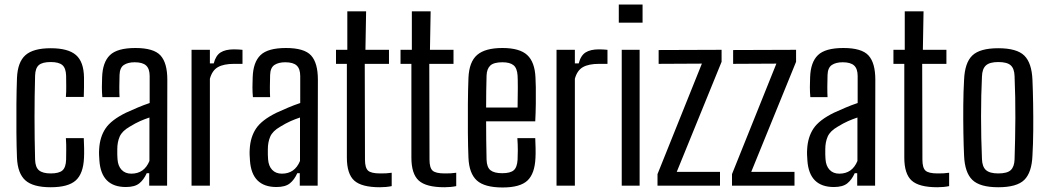

<svg xmlns="http://www.w3.org/2000/svg" viewBox="-20 -820 4636 848"><path d="M55 -123Q53 -171 52.5 -233.5Q52 -296 52.5 -360Q53 -424 55 -476Q58 -546 92.5 -576.5Q127 -607 204 -607Q281 -607 315.5 -577Q350 -547 351 -478Q351 -458 351 -434.5Q351 -411 350 -392H271Q273 -415 272.5 -440.5Q272 -466 272 -486Q271 -519 255.5 -532.5Q240 -546 204 -546Q167 -546 151.5 -532.5Q136 -519 135 -486Q130 -304 135 -115Q136 -81 152.5 -67.5Q169 -54 204 -54Q241 -54 256 -67.5Q271 -81 272 -115Q272 -136 272.5 -158Q273 -180 271 -210H350Q351 -192 351.5 -166Q352 -140 351 -123Q348 -53 314.5 -23Q281 7 204 7Q126 7 92 -23.5Q58 -54 55 -123Z M536 6Q427 6 419 -111Q418 -124 417.5 -136.5Q417 -149 418 -162Q421 -215 446 -252.5Q471 -290 536 -322Q560 -333 587 -344.5Q614 -356 641 -365V-484Q641 -516 625.5 -530.5Q610 -545 575 -545Q545 -545 527 -533Q509 -521 508 -489Q507 -467 507 -436.5Q507 -406 508 -391H432Q430 -412 430 -435Q430 -458 431 -478Q433 -545 465.5 -576.5Q498 -608 578 -608Q659 -608 689 -575Q719 -542 719 -468L718 0H639V-55H628Q615 -26 595 -10Q575 6 536 6ZM560 -53Q617 -53 640 -109V-301Q619 -294 598.5 -285Q578 -276 552 -260Q519 -241 508.5 -216.5Q498 -192 498 -161Q498 -147 498 -137Q498 -127 499 -117Q501 -87 517 -70Q533 -53 560 -53Z M826 0V-600H907V-540H924Q933 -575 954.5 -588.5Q976 -602 1013 -602Q1022 -602 1031.5 -601.5Q1041 -601 1051 -600V-538H1014Q968 -538 942.5 -523.5Q917 -509 907 -472V0Z M1201 6Q1092 6 1084 -111Q1083 -124 1082.5 -136.5Q1082 -149 1083 -162Q1086 -215 1111 -252.5Q1136 -290 1201 -322Q1225 -333 1252 -344.5Q1279 -356 1306 -365V-484Q1306 -516 1290.5 -530.5Q1275 -545 1240 -545Q1210 -545 1192 -533Q1174 -521 1173 -489Q1172 -467 1172 -436.5Q1172 -406 1173 -391H1097Q1095 -412 1095 -435Q1095 -458 1096 -478Q1098 -545 1130.5 -576.5Q1163 -608 1243 -608Q1324 -608 1354 -575Q1384 -542 1384 -468L1383 0H1304V-55H1293Q1280 -26 1260 -10Q1240 6 1201 6ZM1225 -53Q1282 -53 1305 -109V-301Q1284 -294 1263.5 -285Q1243 -276 1217 -260Q1184 -241 1173.5 -216.5Q1163 -192 1163 -161Q1163 -147 1163 -137Q1163 -127 1164 -117Q1166 -87 1182 -70Q1198 -53 1225 -53Z M1658 7Q1577 7 1544.5 -22.5Q1512 -52 1512 -124V-538H1464V-600H1514V-770H1597L1594 -600H1698V-538H1591L1592 -115Q1592 -79 1605.5 -66.5Q1619 -54 1659 -54Q1674 -54 1685 -54.5Q1696 -55 1710 -57V2Q1686 7 1658 7Z M1943 7Q1862 7 1829.5 -22.5Q1797 -52 1797 -124V-538H1749V-600H1799V-770H1882L1879 -600H1983V-538H1876L1877 -115Q1877 -79 1890.5 -66.5Q1904 -54 1944 -54Q1959 -54 1970 -54.5Q1981 -55 1995 -57V2Q1971 7 1943 7Z M2265 -210H2344Q2345 -193 2345.5 -166Q2346 -139 2345 -123Q2342 -53 2309.5 -22.5Q2277 8 2200 8Q2120 8 2086 -23Q2052 -54 2049 -123Q2047 -171 2046.5 -233.5Q2046 -296 2046.5 -360Q2047 -424 2049 -476Q2052 -547 2087.5 -577.5Q2123 -608 2199 -608Q2275 -608 2308.5 -577Q2342 -546 2345 -478Q2346 -467 2346.5 -435Q2347 -403 2346.5 -362Q2346 -321 2344 -284H2127Q2127 -243 2127.5 -200.5Q2128 -158 2129 -115Q2130 -81 2146.5 -68Q2163 -55 2198 -55Q2234 -55 2249 -68Q2264 -81 2266 -115Q2267 -130 2267 -156Q2267 -182 2265 -210ZM2199 -545Q2161 -545 2145.5 -530.5Q2130 -516 2129 -486Q2128 -451 2127.5 -416.5Q2127 -382 2127 -345H2266Q2267 -389 2267 -430Q2267 -471 2266 -486Q2264 -519 2248 -532Q2232 -545 2199 -545Z M2438 0V-600H2519V-540H2536Q2545 -575 2566.5 -588.5Q2588 -602 2625 -602Q2634 -602 2643.5 -601.5Q2653 -601 2663 -600V-538H2626Q2580 -538 2554.5 -523.5Q2529 -509 2519 -472V0Z M2713 -720V-800H2818V-720ZM2726 0V-600H2805V0Z M2884 0V-51L3080 -539L2889 -538V-599L3167 -600V-547L2969 -61H3160V0Z M3213 0V-51L3409 -539L3218 -538V-599L3496 -600V-547L3298 -61H3489V0Z M3663 6Q3554 6 3546 -111Q3545 -124 3544.5 -136.5Q3544 -149 3545 -162Q3548 -215 3573 -252.5Q3598 -290 3663 -322Q3687 -333 3714 -344.5Q3741 -356 3768 -365V-484Q3768 -516 3752.5 -530.5Q3737 -545 3702 -545Q3672 -545 3654 -533Q3636 -521 3635 -489Q3634 -467 3634 -436.5Q3634 -406 3635 -391H3559Q3557 -412 3557 -435Q3557 -458 3558 -478Q3560 -545 3592.5 -576.5Q3625 -608 3705 -608Q3786 -608 3816 -575Q3846 -542 3846 -468L3845 0H3766V-55H3755Q3742 -26 3722 -10Q3702 6 3663 6ZM3687 -53Q3744 -53 3767 -109V-301Q3746 -294 3725.5 -285Q3705 -276 3679 -260Q3646 -241 3635.5 -216.5Q3625 -192 3625 -161Q3625 -147 3625 -137Q3625 -127 3626 -117Q3628 -87 3644 -70Q3660 -53 3687 -53Z M4120 7Q4039 7 4006.5 -22.5Q3974 -52 3974 -124V-538H3926V-600H3976V-770H4059L4056 -600H4160V-538H4053L4054 -115Q4054 -79 4067.5 -66.5Q4081 -54 4121 -54Q4136 -54 4147 -54.5Q4158 -55 4172 -57V2Q4148 7 4120 7Z M4389 7Q4308 7 4274.5 -25.5Q4241 -58 4238 -133Q4236 -174 4235 -233Q4234 -292 4234.5 -354.5Q4235 -417 4238 -467Q4241 -543 4274.5 -575Q4308 -607 4389 -607Q4471 -607 4504 -574.5Q4537 -542 4540 -467Q4542 -421 4543 -362.5Q4544 -304 4543.5 -244Q4543 -184 4540 -133Q4537 -58 4504 -25.5Q4471 7 4389 7ZM4389 -54Q4429 -54 4444.5 -69Q4460 -84 4461 -116Q4464 -207 4464.5 -298Q4465 -389 4461 -484Q4460 -517 4444 -531.5Q4428 -546 4389 -546Q4351 -546 4334.5 -531Q4318 -516 4317 -482Q4313 -402 4313 -306Q4313 -210 4317 -118Q4318 -84 4334.5 -69Q4351 -54 4389 -54Z"/></svg>

Font: Big Shoulders Text
Style: Regular
Weight: 400
Designer: Patric King
Foundry: XO Type Co
Version: Version 1.000; ttfautohint (v1.8.2)